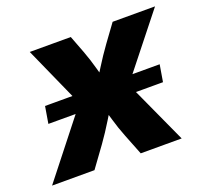

<svg xmlns="http://www.w3.org/2000/svg" viewBox="-131 -658 837 777"><g transform="rotate(-20 288.0 -269.5)"><path d="M39.6 -239.7 51.8 -312.5H545.4L533.2 -239.7ZM-31.7 0 232.4 -335.4 211.9 -218.3 68.4 -539.1H245.1L273.4 -464.8Q288.6 -424.3 299.6 -383.5Q310.5 -342.8 322.8 -303.7H265.6Q291 -342.3 316.4 -383.3Q341.8 -424.3 371.1 -464.8L425.3 -539.1H607.9L353 -217.8L373.5 -334.5L526.4 0H350.1L315.4 -87.9Q299.3 -128.4 287.6 -169.4Q275.9 -210.4 263.2 -249H318.4Q293.5 -210.4 268.6 -169.4Q243.7 -128.4 214.8 -87.9L150.9 0Z"/></g></svg>

Font: Inter 18pt ExtraBold
Style: Italic
Weight: 800
Italic angle: -9.3988°
Designer: Rasmus Andersson
Foundry: rsms
Version: Version 4.001;git-66647c0bb